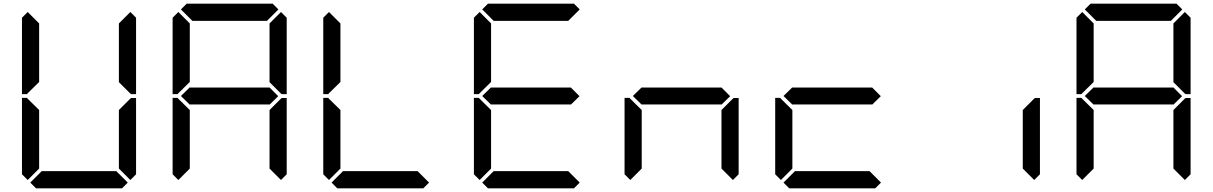

<svg xmlns="http://www.w3.org/2000/svg" viewBox="-20 -1020 6568 1040"><path d="M130 -45 99 -76V-490H126L130 -485L192 -424V-107ZM130 -515 126 -510H99V-924L130 -955L192 -893V-576ZM685 -485 690 -489H717V-76L686 -45L624 -107V-424ZM686 -955 717 -924V-510H690L685 -514L624 -575V-893ZM672 -31 641 0H175L144 -31L206 -93H610Z M946 -45 915 -76V-490H942L946 -485L1008 -424V-107ZM946 -515 942 -510H915V-924L946 -955L1008 -893V-576ZM960 -969 991 -1000H1457L1488 -969L1426 -907H1022ZM1487 -499 1440 -453V-454H1008V-453L960 -500L1008 -547V-546H1440ZM1501 -485 1506 -489H1533V-76L1502 -45L1440 -107V-424ZM1502 -955 1533 -924V-510H1506L1501 -514L1440 -575V-893Z M1762 -45 1731 -76V-490H1758L1762 -485L1824 -424V-107ZM1762 -515 1758 -510H1731V-924L1762 -955L1824 -893V-576ZM2304 -31 2273 0H1807L1776 -31L1838 -93H2242Z M2578 -45 2547 -76V-490H2574L2578 -485L2640 -424V-107ZM2578 -515 2574 -510H2547V-924L2578 -955L2640 -893V-576ZM2592 -969 2623 -1000H3089L3120 -969L3058 -907H2654ZM3119 -499 3072 -453V-454H2640V-453L2592 -500L2640 -547V-546H3072ZM3120 -31 3089 0H2623L2592 -31L2654 -93H3058Z M3394 -45 3363 -76V-490H3390L3394 -485L3456 -424V-107ZM3935 -499 3888 -453V-454H3456V-453L3408 -500L3456 -547V-546H3888ZM3949 -485 3954 -489H3981V-76L3950 -45L3888 -107V-424Z M4210 -45 4179 -76V-490H4206L4210 -485L4272 -424V-107ZM4751 -499 4704 -453V-454H4272V-453L4224 -500L4272 -547V-546H4704ZM4752 -31 4721 0H4255L4224 -31L4286 -93H4690Z M5581 -485 5586 -489H5613V-76L5582 -45L5520 -107V-424Z M5842 -45 5811 -76V-490H5838L5842 -485L5904 -424V-107ZM5842 -515 5838 -510H5811V-924L5842 -955L5904 -893V-576ZM5856 -969 5887 -1000H6353L6384 -969L6322 -907H5918ZM6383 -499 6336 -453V-454H5904V-453L5856 -500L5904 -547V-546H6336ZM6397 -485 6402 -489H6429V-76L6398 -45L6336 -107V-424ZM6398 -955 6429 -924V-510H6402L6397 -514L6336 -575V-893Z"/></svg>

Font: DSEG7 Classic
Style: Regular
Weight: 400
Designer: Keshikan(Twitter:@keshinomi_88pro)
Version: Version 0.46